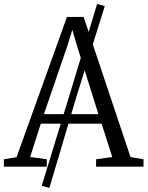

<svg xmlns="http://www.w3.org/2000/svg" viewBox="-24 -835 740 962"><path d="M185 96 325.5 -362.5 462.5 -815 501 -804.5 359 -350.5 223.5 106.5ZM59 -47.5 311.5 -750H395L630 -48L695 -37V0H457.5V-37L538.5 -48L485 -215.5H180.5L127 -48.5L210.5 -37V0H-4.5V-37ZM469 -263 362.5 -603 338.5 -685.5 312 -600.5 196 -263Z"/></svg>

Font: Merriweather 48pt Light
Style: Regular
Weight: 300
Version: Version 2.100